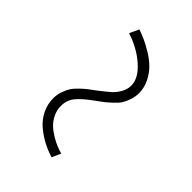

<svg xmlns="http://www.w3.org/2000/svg" viewBox="-2 -571 640 640"><g transform="rotate(-45 317.5 -251.0)"><path d="M543.9 -320.8Q526.4 -266.6 492.9 -229.2Q459.5 -191.9 425.8 -191.9Q407.2 -191.9 390.6 -201.7Q374 -211.4 363.5 -223.4Q353 -235.4 333 -261.2Q321.3 -277.3 314.7 -285.9Q308.1 -294.4 295.4 -307.9Q282.7 -321.3 272 -328.1Q261.2 -335 245.1 -340.6Q229 -346.2 211.9 -346.2Q184.1 -346.2 159.7 -334.2Q135.3 -322.3 117.9 -302Q100.6 -281.7 88.4 -258.8Q76.2 -235.8 68.8 -210.9L100.1 -196.8Q103.5 -209 108.4 -221.4Q113.3 -233.9 123.3 -250.7Q133.3 -267.6 144.8 -280Q156.2 -292.5 174.1 -301.3Q191.9 -310.1 211.9 -310.1Q239.3 -310.1 259 -293.9Q278.8 -277.8 304.2 -242.2Q316.9 -224.6 323 -216.8Q329.1 -209 342.3 -194.6Q355.5 -180.2 366 -173.6Q376.5 -167 392.6 -161.4Q408.7 -155.8 425.8 -155.8Q451.7 -155.8 474.9 -167.5Q498 -179.2 513.9 -195.3Q529.8 -211.4 543.5 -233.9Q557.1 -256.3 564.2 -272.5Q571.3 -288.6 577.1 -305.2Z"/></g></svg>

Font: Comic Neue Angular Light
Style: Regular
Weight: 300
Designer: Craig Rozynski
Foundry: Craig Rozynski
Version: Version 2.003